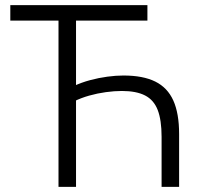

<svg xmlns="http://www.w3.org/2000/svg" viewBox="-20 -725 765 745"><path d="M607 0V-194Q607 -259 592 -298Q577 -337 543 -354.5Q509 -372 453 -372Q424 -372 391 -367.5Q358 -363 326 -354Q294 -345 266 -331V-391Q296 -405 329.5 -414Q363 -423 396.5 -427.5Q430 -432 459 -432Q535 -432 582.5 -408.5Q630 -385 652.5 -335Q675 -285 675 -205V0ZM207 0V-668H275V0ZM20 -645V-705H552V-645Z"/></svg>

Font: TikTok Sans Light
Style: Regular
Weight: 300
Version: Version 4.000